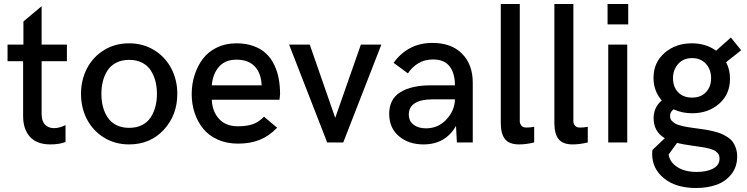

<svg xmlns="http://www.w3.org/2000/svg" viewBox="-20 -710 3722 957"><path d="M230.5 9.8Q164.1 9.8 129.6 -27.8Q95.2 -65.4 95.2 -131.8V-404.8H17.6V-487.8H96.7V-603L187.5 -679.2V-487.8H313.5V-404.8H187.5V-141.6Q187.5 -106 204.6 -88.6Q221.7 -71.3 249 -71.3Q276.4 -71.3 306.6 -86.4V-2.4Q277.3 9.8 230.5 9.8Z M623.5 9.8Q553.2 9.8 498 -24.4Q442.9 -58.6 413.3 -115.7Q383.8 -172.9 383.8 -242.2Q383.8 -311 413.3 -368.4Q442.9 -425.8 498 -460Q553.2 -494.1 623.5 -494.1Q693.4 -494.1 748.8 -460Q804.2 -425.8 834 -368.4Q863.8 -311 863.8 -242.2Q863.8 -136.2 796.4 -63.2Q729 9.8 623.5 9.8ZM623.5 -72.8Q660.2 -72.8 687.5 -86.4Q714.8 -100.1 730.7 -124.3Q746.6 -148.4 754.4 -178Q762.2 -207.5 762.2 -242.2Q762.2 -276.9 754.4 -306.4Q746.6 -335.9 730.7 -360.1Q714.8 -384.3 687.5 -397.9Q660.2 -411.6 623.5 -411.6Q587.4 -411.6 560.3 -397.9Q533.2 -384.3 517.1 -360.4Q501 -336.4 493.2 -306.6Q485.4 -276.9 485.4 -242.2Q485.4 -207.5 493.2 -177.7Q501 -147.9 517.1 -124Q533.2 -100.1 560.3 -86.4Q587.4 -72.8 623.5 -72.8Z M1166.5 5.9Q1110.4 5.9 1065.4 -14.2Q1020.5 -34.2 992.7 -68.6Q964.8 -103 950.2 -147Q935.5 -190.9 935.5 -241.2Q935.5 -290.5 949.7 -335.4Q963.9 -380.4 990.5 -416Q1017.1 -451.7 1060.5 -472.9Q1104 -494.1 1158.2 -494.1Q1207 -494.1 1245.1 -480Q1283.2 -465.8 1307.6 -442.1Q1332 -418.5 1347.7 -385Q1363.3 -351.6 1369.6 -316.2Q1376 -280.8 1376 -239.7L1373 -212.9H1035.6Q1038.1 -154.3 1071.8 -117.4Q1105.5 -80.6 1165.5 -80.6Q1209.5 -80.6 1239.5 -90.8Q1269.5 -101.1 1295.9 -128.4L1361.3 -73.2Q1320.3 -31.2 1273.7 -12.7Q1227.1 5.9 1166.5 5.9ZM1035.6 -284.7H1284.2Q1281.7 -344.7 1250 -378.7Q1218.3 -412.6 1158.2 -412.6Q1102.5 -412.6 1071.5 -377.2Q1040.5 -341.8 1035.6 -284.7Z M1610.8 0 1420.9 -487.8H1523.9L1650.9 -122.6L1778.8 -487.8H1880.9L1690.9 0Z M2090.8 9.8Q2016.6 9.8 1968.3 -31.2Q1919.9 -72.3 1919.9 -142.6Q1919.9 -215.8 1975.1 -250.2Q2030.3 -284.7 2128.4 -284.7H2247.6Q2247.6 -345.2 2220.9 -379.4Q2194.3 -413.6 2138.7 -413.6Q2095.2 -413.6 2063.7 -393.8Q2032.2 -374 2013.2 -344.2L1941.9 -397Q2013.7 -496.1 2135.3 -496.1Q2230.5 -496.1 2283.4 -442.1Q2336.4 -388.2 2336.4 -297.9V0H2257.3L2252.9 -82.5Q2200.2 9.8 2090.8 9.8ZM2103 -70.3Q2164.1 -70.3 2205.3 -114.7Q2246.6 -159.2 2247.6 -214.8H2135.7Q2078.1 -214.8 2047.9 -195.6Q2017.6 -176.3 2017.6 -139.6Q2017.6 -106.4 2041.5 -88.4Q2065.4 -70.3 2103 -70.3Z M2567.4 9.8Q2518.6 9.8 2497.3 -16.4Q2476.1 -42.5 2476.1 -97.7V-689.9H2570.8V-104Q2570.8 -94.7 2578.4 -84.5Q2585.9 -74.2 2603.5 -74.2Q2624 -74.2 2642.6 -78.1V0Q2602.5 9.8 2567.4 9.8Z M2834.5 9.8Q2785.6 9.8 2764.4 -16.4Q2743.2 -42.5 2743.2 -97.7V-689.9H2837.9V-104Q2837.9 -94.7 2845.5 -84.5Q2853 -74.2 2870.6 -74.2Q2891.1 -74.2 2909.7 -78.1V0Q2869.6 9.8 2834.5 9.8Z M3008.3 -588.4V-689.9H3111.3V-588.4ZM3011.7 0V-487.8H3106.4V0Z M3458 -69.3Q3482.9 -65.9 3499.5 -63.2Q3516.1 -60.5 3538.8 -54.9Q3561.5 -49.3 3576.2 -43Q3590.8 -36.6 3606.9 -26.1Q3623 -15.6 3632.6 -2.4Q3642.1 10.7 3648.2 29.3Q3654.3 47.9 3654.3 70.3Q3654.3 121.6 3625.7 158Q3597.2 194.3 3552 210.7Q3506.8 227.1 3449.2 227.1Q3349.6 227.1 3290 179.2Q3230.5 131.3 3230.5 56.2Q3230.5 46.4 3231.9 37.6L3293.5 -21Q3237.8 -54.2 3237.8 -121.1Q3237.8 -174.3 3278.3 -209.5Q3237.3 -256.8 3237.3 -321.8Q3237.3 -398.4 3292.5 -446.3Q3347.7 -494.1 3428.2 -494.1Q3498 -494.1 3549.3 -457.5L3623 -522.9L3674.3 -459.5L3599.1 -399.9Q3618.7 -363.3 3618.7 -317.9Q3618.7 -240.2 3564.5 -192.9Q3510.3 -145.5 3430.2 -145.5Q3379.4 -145.5 3337.9 -165Q3319.8 -152.8 3319.8 -132.3Q3319.8 -124 3322.5 -116.9Q3325.2 -109.9 3331.8 -104.5Q3338.4 -99.1 3344.2 -95Q3350.1 -90.8 3362.3 -87.2Q3374.5 -83.5 3382.6 -81.3Q3390.6 -79.1 3406.5 -76.7Q3422.4 -74.2 3430.9 -73Q3439.5 -71.8 3458 -69.3ZM3334.5 -320.3Q3334.5 -276.9 3359.9 -250.2Q3385.3 -223.6 3429.7 -223.6Q3473.6 -223.6 3499 -250.7Q3524.4 -277.8 3524.4 -320.3Q3524.4 -362.8 3498.8 -391.6Q3473.1 -420.4 3429.7 -420.4Q3386.2 -420.4 3360.4 -391.4Q3334.5 -362.3 3334.5 -320.3ZM3453.1 147Q3502.9 147 3534.7 130.1Q3566.4 113.3 3566.4 80.6Q3566.4 72.3 3564.2 65.2Q3562 58.1 3556.9 52.7Q3551.8 47.4 3546.6 43.5Q3541.5 39.6 3532 36.1Q3522.5 32.7 3515.4 30.5Q3508.3 28.3 3495.6 26.1Q3482.9 23.9 3474.4 22.5Q3465.8 21 3450.9 19Q3436 17.1 3427.2 15.6Q3381.8 9.3 3354.5 2.4L3313 59.6Q3316.9 96.7 3354.7 121.8Q3392.6 147 3453.1 147Z"/></svg>

Font: HK Grotesk Medium
Style: Regular
Weight: 500
Designer: Alfredo Marco Pradil and Stefan Peev
Foundry: Hanken Design Co.
Version: Version 1.045;PS 001.045;hotconv 1.0.88;makeotf.lib2.5.64775